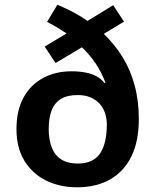

<svg xmlns="http://www.w3.org/2000/svg" viewBox="-20 -786 661 816"><path d="M224 -766Q259 -751 291.5 -734Q324 -717 352 -697L461 -764L507 -694L421 -642Q467 -598 500.5 -544Q534 -490 552 -424Q570 -358 570 -279Q570 -186 538.5 -121.5Q507 -57 448 -23.5Q389 10 308 10Q233 10 174.5 -19.5Q116 -49 83 -104Q50 -159 50 -237Q50 -316 79.5 -370.5Q109 -425 162 -454Q215 -483 284 -483Q318 -483 345 -477.5Q372 -472 391.5 -461Q411 -450 424 -433L428 -435Q412 -478 387 -515.5Q362 -553 328 -585L216 -518L170 -588L263 -644Q245 -656 223.5 -669Q202 -682 180 -693ZM310 -382Q266 -382 239 -365.5Q212 -349 199.5 -317Q187 -285 187 -236Q187 -194 199.5 -160.5Q212 -127 239.5 -109Q267 -91 310 -91Q376 -91 405 -133.5Q434 -176 434 -258Q434 -282 426.5 -305Q419 -328 403.5 -345Q388 -362 365 -372Q342 -382 310 -382Z"/></svg>

Font: Noto Sans Oriya SemiBold
Style: Regular
Weight: 600
Version: Version 2.003